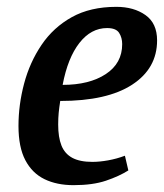

<svg xmlns="http://www.w3.org/2000/svg" viewBox="-20 -531 479 561"><path d="M195 10Q146 10 110 -7.5Q74 -25 54 -63Q34 -101 34 -163Q34 -225 50.5 -287Q67 -349 101.5 -400Q136 -451 190 -481Q244 -511 320 -511Q371 -511 405 -487Q439 -463 439 -413Q439 -331 366 -283.5Q293 -236 156 -236Q153 -217 151.5 -201.5Q150 -186 150 -167Q150 -130 159.5 -106Q169 -82 191 -70Q213 -58 250 -58Q271 -58 296 -62.5Q321 -67 345 -76L355 -33Q328 -16 289.5 -3Q251 10 195 10ZM163 -283Q241 -283 289 -314.5Q337 -346 337 -402Q337 -421 328 -435Q319 -449 293 -449Q246 -449 212 -405.5Q178 -362 163 -283Z"/></svg>

Font: Manuale SemiBold
Style: Italic
Weight: 600
Italic angle: -11°
Designer: Eduardo Tunni / Pablo Cosgaya
Foundry: Eduardo Tunni / Pablo Cosgaya
Version: Version 1.002